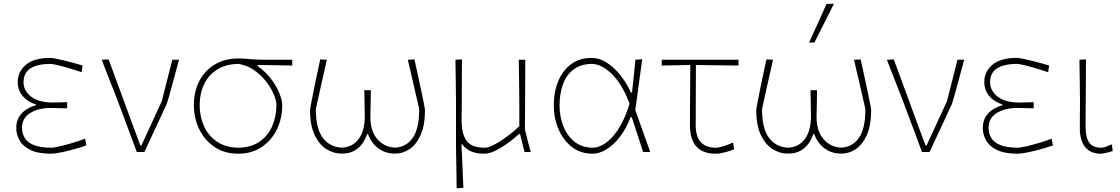

<svg xmlns="http://www.w3.org/2000/svg" viewBox="-20 -814 5998 1028"><path d="M255 9Q183 9 142 -11.5Q101 -32 84 -63.5Q67 -95 67 -128Q67 -167 84.5 -192.2Q102 -217.5 126.8 -231.5Q151.5 -245.5 172 -250V-255Q149 -262 126.5 -277.2Q104 -292.5 89.5 -317Q75 -341.5 75 -376Q75 -429.5 118.2 -466.8Q161.5 -504 248 -504Q259.5 -504 281.8 -499.5Q304 -495 330.2 -488.5Q356.5 -482 381 -475.2Q405.5 -468.5 422 -463.5L417 -427.5Q381 -439.5 346.2 -449.8Q311.5 -460 285.2 -466Q259 -472 249 -472Q180 -471.5 143 -447.8Q106 -424 106 -373.5Q106 -328.5 146.2 -296.8Q186.5 -265 265 -265Q282.5 -265.5 302.2 -266Q322 -266.5 339.5 -267V-234Q318.5 -234.5 299.8 -235Q281 -235.5 251.5 -236Q186.5 -236 142.2 -209.2Q98 -182.5 98 -129Q98 -100.5 111.8 -76.5Q125.5 -52.5 159.8 -38Q194 -23.5 254.5 -23Q265.5 -23 296.2 -29.8Q327 -36.5 365 -47.8Q403 -59 435.5 -71.5L442.5 -35.5Q415 -25.5 377.2 -15Q339.5 -4.5 305.5 2.2Q271.5 9 255 9Z M712.5 0Q695.5 -46.5 677.5 -94.5Q659.5 -142.5 643 -187L610 -275Q589 -328.5 567.2 -384.5Q545.5 -440.5 524.5 -494L561.5 -496Q580.5 -445.5 602.8 -384.2Q625 -323 648.5 -259.5Q672 -196 693.5 -137L731.5 -35H737L846 -271.5Q860 -326 874.2 -382Q888.5 -438 902.5 -494H938.5Q930.5 -465 920 -426.2Q909.5 -387.5 899.5 -350.2Q889.5 -313 882 -287Q874.5 -261 872.5 -257Q842.5 -192.5 812.8 -128.2Q783 -64 753 0Z M1256 9Q1182 9 1128.8 -27Q1075.5 -63 1046.8 -122.2Q1018 -181.5 1018 -251.5Q1018 -324.5 1047.5 -380.8Q1077 -437 1130.5 -469Q1184 -501 1256 -501Q1279 -501 1297.5 -499.2Q1316 -497.5 1342.2 -495.8Q1368.5 -494 1414 -494H1545V-463Q1503 -464 1457.5 -464.8Q1412 -465.5 1360 -466V-460Q1403.5 -429 1432.5 -390Q1461.5 -351 1476.2 -314Q1491 -277 1491 -251Q1491 -178.5 1461.8 -119.5Q1432.5 -60.5 1379.5 -25.8Q1326.5 9 1256 9ZM1256 -23Q1326.5 -24.5 1371.8 -57Q1417 -89.5 1438.5 -141Q1460 -192.5 1460 -251Q1460 -276 1445 -310.8Q1430 -345.5 1402.8 -380Q1375.5 -414.5 1338 -440Q1300.5 -465.5 1256 -472Q1187 -470.5 1141 -440.8Q1095 -411 1072 -361.5Q1049 -312 1049 -251.5Q1049 -192 1071.5 -140.5Q1094 -89 1140 -56.8Q1186 -24.5 1256 -23Z M1808.5 8.5Q1767 8.5 1728.2 -15.2Q1689.5 -39 1664.8 -90.8Q1640 -142.5 1640 -226.5Q1640 -231 1645.8 -260.2Q1651.5 -289.5 1660 -331.8Q1668.5 -374 1677.8 -418Q1687 -462 1694.5 -496L1730 -494Q1714.5 -426 1699.2 -357.8Q1684 -289.5 1671 -230Q1671 -124.5 1709 -75.2Q1747 -26 1811 -23.5Q1867.5 -26 1900.2 -69.5Q1933 -113 1933 -191.5Q1932.5 -220.5 1932.2 -241.5Q1932 -262.5 1931.5 -283.2Q1931 -304 1930.5 -331H1965.5Q1965 -303.5 1964.8 -282.5Q1964.5 -261.5 1964 -239.8Q1963.5 -218 1963 -188.5Q1963 -111.5 2000.5 -68.8Q2038 -26 2095 -23.5Q2154 -26 2189.2 -75Q2224.5 -124 2224.5 -230Q2211 -289.5 2195.2 -357.8Q2179.5 -426 2163.5 -494L2199 -496Q2206.5 -462 2216.2 -418Q2226 -374 2234.8 -331.8Q2243.5 -289.5 2249.5 -260.2Q2255.5 -231 2255.5 -226.5Q2255.5 -142.5 2232 -90.8Q2208.5 -39 2172.2 -15.2Q2136 8.5 2097.5 8.5Q2053.5 8.5 2023.2 -8.5Q1993 -25.5 1975.2 -50Q1957.5 -74.5 1950.5 -96.5H1945.5Q1939 -74.5 1923.2 -50Q1907.5 -25.5 1879.8 -8.5Q1852 8.5 1808.5 8.5Z M2425 194Q2424.5 141.5 2423.5 88.2Q2422.5 35 2421.5 -29V-271Q2421 -332.5 2420.2 -385.2Q2419.5 -438 2418.5 -494L2453.5 -496Q2453 -440 2452.8 -386Q2452.5 -332 2452.5 -271L2451.5 -169Q2451.5 -97 2478.2 -60Q2505 -23 2574.5 -23Q2593.5 -23 2624.2 -38.5Q2655 -54 2690.8 -80Q2726.5 -106 2760.5 -138V-271Q2760 -332.5 2759.2 -385.2Q2758.5 -438 2757.5 -494H2792.5Q2792.5 -438 2792 -385Q2791.5 -332 2791.5 -271L2790.5 -121Q2798 -89.5 2805 -62Q2812 -34.5 2821.5 0H2788.5L2764.5 -96H2758.5Q2738 -77 2705 -52.2Q2672 -27.5 2636.5 -9.2Q2601 9 2573.5 9Q2529 9 2499.2 -4.8Q2469.5 -18.5 2451.5 -46V-29Q2454 32 2456.5 84.8Q2459 137.5 2461 192Z M3152.5 9Q3088 9 3041.5 -27.5Q2995 -64 2970 -123Q2945 -182 2945 -249Q2945 -322.5 2969.2 -380.2Q2993.5 -438 3038.8 -471Q3084 -504 3147.5 -504Q3189 -504 3228.5 -478.8Q3268 -453.5 3301.5 -411.5Q3335 -369.5 3358 -319H3364Q3369.5 -369.5 3374 -413.5Q3378.5 -457.5 3382 -494L3418.5 -497Q3409.5 -430 3400 -361Q3390.5 -292 3381.5 -225Q3401 -169 3421.2 -112.8Q3441.5 -56.5 3461.5 0H3423.5Q3408 -47 3393 -93.5Q3378 -140 3362.5 -187H3356.5Q3334 -127 3300.2 -83Q3266.5 -39 3228 -15Q3189.5 9 3152.5 9ZM3152.5 -23Q3209 -24 3262.8 -85.2Q3316.5 -146.5 3351 -259Q3311 -364 3256 -417.8Q3201 -471.5 3147.5 -472Q3087 -470.5 3049 -440.5Q3011 -410.5 2993.5 -360.5Q2976 -310.5 2976 -249Q2976 -192 2995.2 -140.8Q3014.5 -89.5 3053.8 -57Q3093 -24.5 3152.5 -23Z M3812 9Q3674 9 3674 -145Q3674 -242 3675 -328Q3676 -414 3676 -466L3523 -463V-494H3934V-463Q3875 -464 3816 -464.5Q3757 -465 3706 -466Q3706 -385 3705.5 -304.5Q3705 -224 3705 -143Q3705 -23 3814 -23Q3825.5 -23 3852.2 -31Q3879 -39 3905 -51L3911 -15Q3894 -7 3863.5 1Q3833 9 3812 9Z M4197.5 8.5Q4156 8.5 4117.2 -15.2Q4078.5 -39 4053.8 -90.8Q4029 -142.5 4029 -226.5Q4029 -231 4034.8 -260.2Q4040.5 -289.5 4049 -331.8Q4057.5 -374 4066.8 -418Q4076 -462 4083.5 -496L4119 -494Q4103.5 -426 4088.2 -357.8Q4073 -289.5 4060 -230Q4060 -124.5 4098 -75.2Q4136 -26 4200 -23.5Q4256.5 -26 4289.2 -69.5Q4322 -113 4322 -191.5Q4321.5 -220.5 4321.2 -241.5Q4321 -262.5 4320.5 -283.2Q4320 -304 4319.5 -331H4354.5Q4354 -303.5 4353.8 -282.5Q4353.5 -261.5 4353 -239.8Q4352.5 -218 4352 -188.5Q4352 -111.5 4389.5 -68.8Q4427 -26 4484 -23.5Q4543 -26 4578.2 -75Q4613.5 -124 4613.5 -230Q4600 -289.5 4584.2 -357.8Q4568.5 -426 4552.5 -494L4588 -496Q4595.5 -462 4605.2 -418Q4615 -374 4623.8 -331.8Q4632.5 -289.5 4638.5 -260.2Q4644.5 -231 4644.5 -226.5Q4644.5 -142.5 4621 -90.8Q4597.5 -39 4561.2 -15.2Q4525 8.5 4486.5 8.5Q4442.5 8.5 4412.2 -8.5Q4382 -25.5 4364.2 -50Q4346.5 -74.5 4339.5 -96.5H4334.5Q4328 -74.5 4312.2 -50Q4296.5 -25.5 4268.8 -8.5Q4241 8.5 4197.5 8.5ZM4312 -586Q4335.5 -637.5 4359 -689.5Q4382.5 -741.5 4405.5 -793L4445 -794Q4419 -742 4393 -690.2Q4367 -638.5 4341 -587Z M4916.5 0Q4899.5 -46.5 4881.5 -94.5Q4863.5 -142.5 4847 -187L4814 -275Q4793 -328.5 4771.2 -384.5Q4749.5 -440.5 4728.5 -494L4765.5 -496Q4784.5 -445.5 4806.8 -384.2Q4829 -323 4852.5 -259.5Q4876 -196 4897.5 -137L4935.5 -35H4941L5050 -271.5Q5064 -326 5078.2 -382Q5092.5 -438 5106.5 -494H5142.5Q5134.5 -465 5124 -426.2Q5113.5 -387.5 5103.5 -350.2Q5093.5 -313 5086 -287Q5078.5 -261 5076.5 -257Q5046.5 -192.5 5016.8 -128.2Q4987 -64 4957 0Z M5430 9Q5358 9 5317 -11.5Q5276 -32 5259 -63.5Q5242 -95 5242 -128Q5242 -167 5259.5 -192.2Q5277 -217.5 5301.8 -231.5Q5326.5 -245.5 5347 -250V-255Q5324 -262 5301.5 -277.2Q5279 -292.5 5264.5 -317Q5250 -341.5 5250 -376Q5250 -429.5 5293.2 -466.8Q5336.5 -504 5423 -504Q5434.5 -504 5456.8 -499.5Q5479 -495 5505.2 -488.5Q5531.5 -482 5556 -475.2Q5580.5 -468.5 5597 -463.5L5592 -427.5Q5556 -439.5 5521.2 -449.8Q5486.5 -460 5460.2 -466Q5434 -472 5424 -472Q5355 -471.5 5318 -447.8Q5281 -424 5281 -373.5Q5281 -328.5 5321.2 -296.8Q5361.5 -265 5440 -265Q5457.5 -265.5 5477.2 -266Q5497 -266.5 5514.5 -267V-234Q5493.5 -234.5 5474.8 -235Q5456 -235.5 5426.5 -236Q5361.5 -236 5317.2 -209.2Q5273 -182.5 5273 -129Q5273 -100.5 5286.8 -76.5Q5300.5 -52.5 5334.8 -38Q5369 -23.5 5429.5 -23Q5440.5 -23 5471.2 -29.8Q5502 -36.5 5540 -47.8Q5578 -59 5610.5 -71.5L5617.5 -35.5Q5590 -25.5 5552.2 -15Q5514.5 -4.5 5480.5 2.2Q5446.5 9 5430 9Z M5874 9Q5819.5 9 5790.5 -26Q5761.5 -61 5761.5 -130Q5761.5 -173.5 5762 -205Q5762.5 -236.5 5762.5 -271Q5762 -332.5 5761.2 -385.2Q5760.5 -438 5759.5 -494L5794.5 -496Q5794.5 -446 5794 -388Q5793.5 -330 5793.2 -277.5Q5793 -225 5792.5 -191V-135Q5792.5 -78.5 5811.8 -50.8Q5831 -23 5877 -23Q5884.5 -23 5900.5 -28.5Q5916.5 -34 5933.5 -41L5937.5 -5Q5926 -1 5905.2 4Q5884.5 9 5874 9Z"/></svg>

Font: Commissioner Loud Thin
Style: Regular
Weight: 100
Designer: Kostas Bartsokas
Foundry: Kostas Bartsokas
Version: Version 1.000; ttfautohint (v1.8.3)